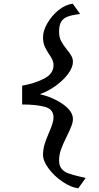

<svg xmlns="http://www.w3.org/2000/svg" viewBox="-20 -800 534 1040"><path d="M375 -155Q375 -138 367 -117.5Q359 -97 342 -62Q321 -20 310.5 9.5Q300 39 300 69Q300 98 314 114.5Q328 131 350 139Q372 147 414 157Q434 161 444 164L404 220Q364 215 319 184.5Q274 154 243.5 113Q213 72 213 39Q213 10 221.5 -18.5Q230 -47 246 -83Q270 -138 270 -163Q270 -209 222.5 -221.5Q175 -234 102 -234H100V-336Q165 -347 217.5 -373.5Q270 -400 270 -447Q270 -462 264 -475.5Q258 -489 246 -506Q230 -530 221.5 -550Q213 -570 213 -599Q213 -633 236.5 -674Q260 -715 297 -745Q334 -775 374 -780L414 -724Q370 -719 346.5 -710Q323 -701 311.5 -682.5Q300 -664 300 -629Q300 -599 310.5 -578.5Q321 -558 342 -532Q359 -511 367 -496.5Q375 -482 375 -465Q375 -436 350 -401.5Q325 -367 283.5 -336.5Q242 -306 196 -290Q270 -272 322.5 -234.5Q375 -197 375 -155Z"/></svg>

Font: TMT Limkin
Style: Regular
Weight: 400
Designer: Gabriel Drozdov
Version: Version 1.000;Glyphs 3.1.2 (3151)